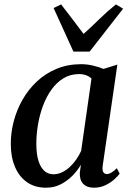

<svg xmlns="http://www.w3.org/2000/svg" viewBox="-20 -842 593 872"><path d="M446.5 -90Q443.5 -68 449.5 -59.8Q455.5 -51.5 465.5 -51.5Q474.5 -51.5 485.5 -57.8Q496.5 -64 510.5 -78L523.5 -53.5Q517.5 -44.5 501.2 -29.2Q485 -14 460.8 -1.8Q436.5 10.5 406 10.5Q375 10.5 358 -7Q341 -24.5 342.5 -57.5L347.5 -94Q332.5 -68 309.2 -44.2Q286 -20.5 256 -5Q226 10.5 189 10.5Q138 10.5 102.2 -14.8Q66.5 -40 47.8 -84.8Q29 -129.5 29 -188.5Q29 -240 42.5 -291.5Q56 -343 82.5 -389.5Q109 -436 147.8 -472.2Q186.5 -508.5 237 -529.5Q287.5 -550.5 349 -550.5Q375 -550.5 402 -544.2Q429 -538 450 -529L513 -548.5ZM395.5 -485.5Q385.5 -495 371.2 -500.2Q357 -505.5 339 -505.5Q299.5 -505.5 268.2 -486.5Q237 -467.5 213.8 -435Q190.5 -402.5 175.2 -361.5Q160 -320.5 152.5 -276Q145 -231.5 145 -189Q145 -142 154.8 -111.2Q164.5 -80.5 182 -65.5Q199.5 -50.5 222.5 -50.5Q243 -50.5 261.8 -59.5Q280.5 -68.5 296.8 -83.5Q313 -98.5 326.2 -117.5Q339.5 -136.5 348.5 -156.5ZM313.5 -607.5 223.5 -805.5 257.5 -822Q282 -791 307.5 -757Q333 -723 359.5 -688Q396.5 -721 431 -755Q465.5 -789 506.5 -822L539 -802.5L387 -607.5Z"/></svg>

Font: Merriweather 60pt Medium
Style: Italic
Weight: 500
Italic angle: -7.8°
Version: Version 2.101